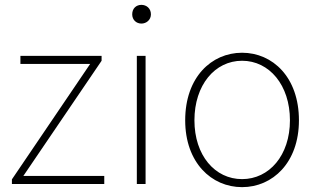

<svg xmlns="http://www.w3.org/2000/svg" viewBox="-20 -757 1309 790"><path d="M29 0H409V-33H76L398 -507V-527H64V-494H351L29 -19Z M543 0H579V-527H543ZM562 -660C582 -660 601 -675 601 -698C601 -723 582 -737 562 -737C541 -737 524 -723 524 -698C524 -675 541 -660 562 -660Z M976 13C1102 13 1210 -88 1210 -262C1210 -439 1102 -540 976 -540C850 -540 742 -439 742 -262C742 -88 850 13 976 13ZM976 -20C864 -20 780 -118 780 -262C780 -407 864 -507 976 -507C1088 -507 1173 -407 1173 -262C1173 -118 1088 -20 976 -20Z"/></svg>

Font: Noto Sans CJK JP Thin
Style: Regular
Weight: 250
Designer: Ryoko NISHIZUKA (kana & ideographs); Paul D. Hunt (Latin, Greek & Cyrillic); Wenlong ZHANG (bopomofo); Sandoll Communica
Foundry: Adobe Systems Incorporated
Version: Version 1.004;PS 1.004;hotconv 1.0.82;makeotf.lib2.5.63406